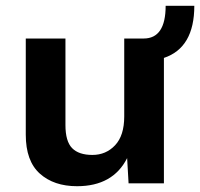

<svg xmlns="http://www.w3.org/2000/svg" viewBox="-20 -633 691 663"><path d="M651 -613Q651 -468 546 -433V0H424L419 -87Q370 10 246 10Q166 10 117.5 -33.5Q69 -77 69 -168V-500H206V-201Q206 -145 229 -121.5Q252 -98 299 -98Q346 -98 377.5 -131.5Q409 -165 409 -231V-500H476Q552 -500 552 -613Z"/></svg>

Font: Elaine Sans SemiBold
Style: Regular
Weight: 600
Designer: Wei Huang
Foundry: Wei Huang
Version: Version 2.001;December 24, 2019;FontCreator 12.0.0.2547 64-b